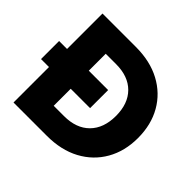

<svg xmlns="http://www.w3.org/2000/svg" viewBox="-169 -886 1071 1071"><g transform="rotate(45 366.0 -351.0)"><path d="M4.2 -279.8V-422.3H391.2V-279.8ZM330.4 -701.9Q442.9 -701.9 525.4 -657.8Q607.9 -613.7 653.1 -534.7Q698.4 -455.6 698.4 -350.8Q698.4 -247 653.1 -167.9Q607.9 -88.8 525.4 -44.4Q442.9 0 330.4 0H67V-701.9ZM238.5 -145.6H319.8Q416.5 -145.6 470.4 -200.1Q524.3 -254.5 524.3 -350.8Q524.3 -447.6 470.4 -501.8Q416.5 -556 319.8 -556H238.5Z"/></g></svg>

Font: Poppins Variable
Style: Regular
Weight: 100
Designer: Jonny Pinhorn
Foundry: Indian Type Foundry
Version: Version 6.000